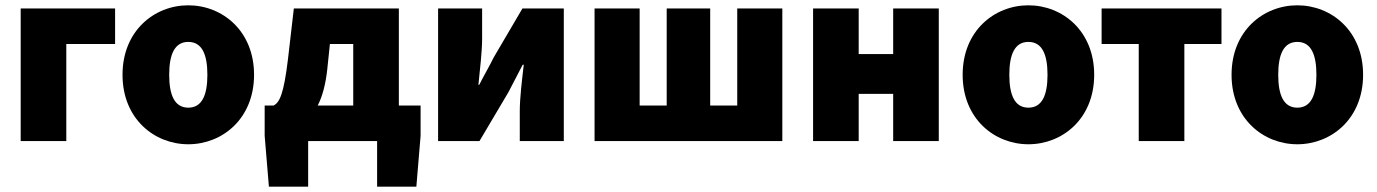

<svg xmlns="http://www.w3.org/2000/svg" viewBox="-20 -532 5192 724"><path d="M58 0H230V-366H414V-500H58Z M690 12C818 12 938 -84 938 -250C938 -416 818 -512 690 -512C562 -512 442 -416 442 -250C442 -84 562 12 690 12ZM690 -126C638 -126 618 -174 618 -250C618 -326 638 -374 690 -374C742 -374 762 -326 762 -250C762 -174 742 -126 690 -126Z M1214 -270 1224 -366H1312V-134H1178C1196 -169 1208 -215 1214 -270ZM1142 0H1402V172H1550L1566 -20V-134H1484V-500H1088L1066 -310C1050 -176 1034 -146 1012 -134H978V-20L994 172H1142Z M1632 0H1788L1897 -184C1911 -212 1936 -258 1951 -288H1955C1948 -227 1940 -162 1940 -113V0H2106V-500H1950L1842 -316C1828 -287 1802 -242 1787 -212H1784C1790 -272 1798 -338 1798 -387V-500H1632Z M2222 0H2930V-500H2760V-134H2658V-500H2494V-134H2392V-500H2222Z M3046 0H3218V-178H3348V0H3520V-500H3348V-328H3218V-500H3046Z M3858 12C3986 12 4106 -84 4106 -250C4106 -416 3986 -512 3858 -512C3730 -512 3610 -416 3610 -250C3610 -84 3730 12 3858 12ZM3858 -126C3806 -126 3786 -174 3786 -250C3786 -326 3806 -374 3858 -374C3910 -374 3930 -326 3930 -250C3930 -174 3910 -126 3858 -126Z M4274 0H4446V-366H4586V-500H4134V-366H4274Z M4872 12C5000 12 5120 -84 5120 -250C5120 -416 5000 -512 4872 -512C4744 -512 4624 -416 4624 -250C4624 -84 4744 12 4872 12ZM4872 -126C4820 -126 4800 -174 4800 -250C4800 -326 4820 -374 4872 -374C4924 -374 4944 -326 4944 -250C4944 -174 4924 -126 4872 -126Z"/></svg>

Font: Source Sans Pro Black
Style: Regular
Weight: 900
Designer: Paul D. Hunt
Foundry: Adobe Systems Incorporated
Version: Version 3.006;hotconv 1.0.111;makeotfexe 2.5.65597